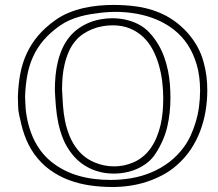

<svg xmlns="http://www.w3.org/2000/svg" viewBox="-20 -729 888 781"><path d="M232.4 -364.3Q233.9 -333 236.1 -300.5Q238.3 -268.1 244.6 -236.8Q251 -205.6 262.9 -176Q274.9 -146.5 295.4 -120.6Q322.3 -86.9 361.8 -69.6Q401.4 -52.2 444.3 -52.2Q485.8 -52.2 523.9 -69.1Q562 -85.9 588.4 -120.1Q605 -142.1 615.7 -167.2Q626.5 -192.4 632.8 -219.2Q639.2 -246.1 641.6 -273.9Q644 -301.8 644 -329.1Q644 -362.3 639.9 -397Q635.7 -431.6 626.2 -464.6Q616.7 -497.6 601.3 -526.9Q585.9 -556.2 563 -578.1Q540 -600.1 509 -613Q478 -626 438 -626Q417 -626 395.8 -622.1Q374.5 -618.2 355.2 -610.4Q335.9 -602.5 318.6 -591.1Q301.3 -579.6 288.1 -564Q271 -544.4 260.3 -520Q249.5 -495.6 243.2 -469.2Q236.8 -442.9 234.6 -416Q232.4 -389.2 232.4 -364.3ZM203.1 -362.8Q203.1 -390.6 205.8 -420.4Q208.5 -450.2 215.6 -479Q222.7 -507.8 234.9 -534.4Q247.1 -561 266.1 -583Q281.7 -601.1 301.3 -614.5Q320.8 -627.9 342.8 -637Q364.7 -646 388.9 -650.4Q413.1 -654.8 437 -654.8Q464.8 -654.8 491.2 -648.9Q517.6 -643.1 541 -631.3Q568.4 -617.7 588.9 -595.2Q609.4 -572.8 624.5 -546.9Q638.7 -522.9 648.2 -496.1Q657.7 -469.2 663.3 -441.7Q668.9 -414.1 671.1 -386Q673.3 -357.9 673.3 -330.6Q673.3 -268.6 660.2 -212.6Q647 -156.7 612.3 -103.5Q599.1 -83 580.1 -67.9Q561 -52.7 538.8 -42.7Q516.6 -32.7 492.2 -27.8Q467.8 -22.9 442.9 -22.9Q391.1 -22.9 347.2 -43.5Q303.2 -64 272.5 -103Q250.5 -130.9 237.5 -162.4Q224.6 -193.8 217.5 -227.1Q210.4 -260.3 207.5 -294.7Q204.6 -329.1 203.1 -362.8ZM52.7 -334Q54.2 -384.3 62.5 -428.7Q70.8 -473.1 88.9 -512Q106.9 -550.8 135.7 -584.7Q164.6 -618.7 207 -648.4Q231.9 -666 261 -677.7Q290 -689.5 320.3 -696.3Q350.6 -703.1 381.6 -706.1Q412.6 -709 441.4 -709Q488.8 -709 534.4 -702.9Q580.1 -696.8 624.5 -679.2Q657.2 -666 686.3 -645.8Q715.3 -625.5 739.3 -599.6Q763.2 -573.7 780.8 -543Q798.3 -512.2 807.6 -478.5Q815.9 -449.2 819.6 -420.4Q823.2 -391.6 823.2 -361.8Q823.2 -319.3 816.2 -277.1Q809.1 -234.9 794.2 -195.6Q779.3 -156.2 755.9 -121.1Q732.4 -85.9 699.2 -57.1Q672.9 -33.7 641.6 -17.1Q610.4 -0.5 576.7 10.5Q543 21.5 507.8 26.6Q472.7 31.7 437.5 31.7Q392.1 31.7 347.2 25.4Q302.2 19 261 3.7Q219.7 -11.7 183.6 -37.6Q147.5 -63.5 119.6 -102.1Q106.4 -120.6 96.7 -139.9Q86.9 -159.2 79.8 -179.2Q72.8 -199.2 67.4 -220.2Q62 -241.2 57.6 -263.2Q53.7 -280.8 53.7 -298.6Q53.7 -316.4 52.7 -334ZM82 -335.4Q83 -318.8 83.5 -302.2Q84 -285.6 86.4 -269.5Q91.8 -229.5 105.7 -190.7Q119.6 -151.9 143.1 -119.1Q162.6 -92.3 187.5 -72Q212.4 -51.8 241 -37.1Q269.5 -22.5 300.8 -13.7Q332 -4.9 364.3 -1Q380.9 1 397.2 2Q413.6 2.9 430.2 2.9Q473.6 2.9 515.6 -4.4Q557.6 -11.7 596.4 -28.1Q635.3 -44.4 669.2 -70.3Q703.1 -96.2 729.5 -132.8Q745.1 -154.8 755.9 -178.5Q766.6 -202.1 774.4 -227.1Q784.7 -259.3 789.3 -293Q793.9 -326.7 793.9 -360.4Q793.9 -418.5 780.5 -464.8Q767.1 -511.2 743.7 -546.9Q720.2 -582.5 687.7 -607.9Q655.3 -633.3 616.9 -649.4Q578.6 -665.5 536.1 -673.1Q493.7 -680.7 449.7 -680.7Q421.9 -680.7 394.5 -677.7Q372.6 -675.3 350.1 -671.6Q327.6 -668 305.7 -661.9Q283.7 -655.8 262.9 -646.7Q242.2 -637.7 223.6 -624.5Q184.6 -597.2 158 -566.2Q131.3 -535.2 115 -499.5Q98.6 -463.9 91.1 -423.1Q83.5 -382.3 82 -335.4Z"/></svg>

Font: XB Kayhan Pook
Style: Regular
Weight: 700
Designer: Behnam
Foundry: Irmug
Version: Version 7.300 2009